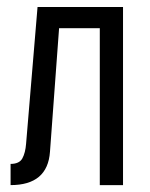

<svg xmlns="http://www.w3.org/2000/svg" viewBox="-20 -537 436 557"><path d="M88.9 -516.6H336.9V0H269.5V-455.1H151.4L125 -96.7Q118.2 0 10.7 0V-61.5Q36.1 -61.5 44.9 -77.6Q53.7 -93.8 55.7 -120.1Z"/></svg>

Font: Dinish Condensed
Style: Regular
Weight: 400
Width: 3
Designer: Bert Driehuis
Foundry: Playbeing
Version: Version 3.006; git-39231f3c-release